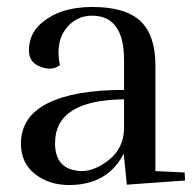

<svg xmlns="http://www.w3.org/2000/svg" viewBox="-20 -519 553 551"><path d="M138 -108Q138 -43 191 -31Q203 -28 214 -28Q252 -28 293 -60.5Q334 -93 336 -148V-234Q138 -232 138 -108ZM178 12Q121 12 80.5 -19.5Q40 -51 40 -108Q41 -185 117.5 -223Q194 -261 336 -261V-347Q336 -474 244 -474Q197 -474 168 -435Q148 -408 148 -368Q148 -351 152 -332Q138 -322 123.5 -322Q109 -322 95 -328Q63 -340 63 -374Q63 -420 96 -450Q150 -499 245 -499Q340 -499 383 -458.5Q426 -418 426 -331V-28L510 -24L511 -1L344 11L335 -78Q289 12 178 12Z"/></svg>

Font: Rufina
Style: Regular
Weight: 400
Designer: Martin Sommaruga
Foundry: Martin Sommaruga
Version: Version 1.001